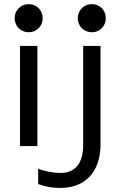

<svg xmlns="http://www.w3.org/2000/svg" viewBox="-20 -715 590 940"><path d="M167 110.8Q177.7 115.7 191.7 119.6Q205.6 123.5 220.5 126.2Q235.4 128.9 250.2 130.4Q265.1 131.8 277.8 131.8Q329.6 131.8 358.4 97.2Q387.2 62.5 387.2 -5.9V-490.2H472.2V-8.8Q472.2 42.5 458.5 82.3Q444.8 122.1 419.2 149.4Q393.6 176.8 357.2 190.9Q320.8 205.1 274.9 205.1Q241.7 205.1 213.6 199.2Q185.5 193.4 167 186ZM163.1 -490.2V0H78.1V-490.2ZM51.8 -626Q51.8 -640.1 56.9 -652.8Q62 -665.5 71.3 -674.8Q80.6 -684.1 93 -689.5Q105.5 -694.8 120.1 -694.8Q135.3 -694.8 147.7 -689.5Q160.2 -684.1 169.4 -674.8Q178.7 -665.5 183.8 -652.8Q189 -640.1 189 -626Q189 -611.8 183.8 -599.1Q178.7 -586.4 169.4 -577.1Q160.2 -567.9 147.7 -562.5Q135.3 -557.1 120.1 -557.1Q105.5 -557.1 93 -562.5Q80.6 -567.9 71.3 -577.1Q62 -586.4 56.9 -599.1Q51.8 -611.8 51.8 -626ZM360.8 -626Q360.8 -640.1 366 -652.8Q371.1 -665.5 380.4 -674.8Q389.6 -684.1 402.1 -689.5Q414.6 -694.8 429.2 -694.8Q444.3 -694.8 456.8 -689.5Q469.2 -684.1 478.5 -674.8Q487.8 -665.5 492.9 -652.8Q498 -640.1 498 -626Q498 -611.8 492.9 -599.1Q487.8 -586.4 478.5 -577.1Q469.2 -567.9 456.8 -562.5Q444.3 -557.1 429.2 -557.1Q414.6 -557.1 402.1 -562.5Q389.6 -567.9 380.4 -577.1Q371.1 -586.4 366 -599.1Q360.8 -611.8 360.8 -626Z"/></svg>

Font: Code New Roman
Style: Regular
Weight: 400
Monospace: yes
Designer: Sam Radian
Foundry: Code New Roman
Version: Version 2.00 November 29, 2014